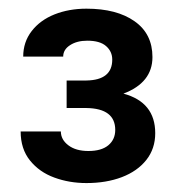

<svg xmlns="http://www.w3.org/2000/svg" viewBox="-20 -736 410 436"><path d="M131.3 -490.7V-553.2H176.3Q234.9 -554.2 234.9 -600.6Q234.9 -619.1 220.9 -631.3Q207 -643.6 178.2 -643.6Q154.8 -643.6 139.2 -633.5Q123.5 -623.5 123.5 -607.4H32.7Q32.7 -640.6 52 -665.5Q71.3 -690.4 104 -703.4Q136.7 -716.3 176.3 -716.3Q245.1 -716.3 285.6 -687.7Q326.2 -659.2 326.2 -606.4Q326.2 -548.3 260.3 -523.4Q332.5 -503.9 332.5 -433.6Q332.5 -398.4 312.3 -372.8Q292 -347.2 256.6 -333.7Q221.2 -320.3 176.3 -320.3Q137.2 -320.3 103.3 -332.8Q69.3 -345.2 48.1 -371.6Q26.9 -397.9 26.9 -437.5H118.2Q118.2 -418.9 135.3 -406Q152.3 -393.1 180.7 -393.1Q210.4 -393.1 226.1 -406.2Q241.7 -419.4 241.7 -440.9Q241.7 -489.7 176.3 -490.7Z"/></svg>

Font: Mardoto Medium
Style: Regular
Weight: 500
Designer: Christian Robertson, Vahan Hovhannisyan
Foundry: Google
Version: Version 1.000